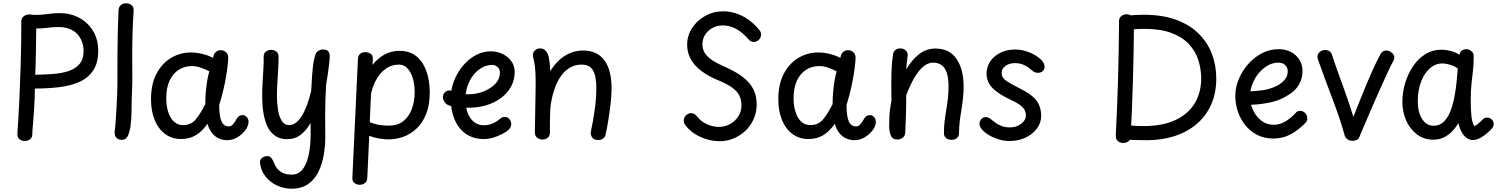

<svg xmlns="http://www.w3.org/2000/svg" viewBox="-20 -845 9135 1171"><path d="M131 15Q114 15 100 5Q86 -5 86 -26Q86 -36 87.5 -57.5Q89 -79 92 -123.5Q95 -168 98.5 -246Q102 -324 106 -447Q108 -515 109 -582Q110 -649 110 -715Q110 -735 125 -746Q140 -757 159 -757Q167 -757 174.5 -755.5Q182 -754 195 -754Q233 -754 270.5 -759.5Q308 -765 345 -765Q410 -765 463 -736.5Q516 -708 547.5 -656.5Q579 -605 579 -535Q579 -460 547.5 -414Q516 -368 462 -344.5Q408 -321 338.5 -313Q269 -305 193 -305Q191 -222 187 -165.5Q183 -109 180 -75.5Q177 -42 177 -26Q177 -5 162.5 5Q148 15 131 15ZM195 -389Q248 -390 300 -393.5Q352 -397 395 -410.5Q438 -424 464 -453.5Q490 -483 490 -537Q490 -557 483 -581.5Q476 -606 459 -628.5Q442 -651 412 -665.5Q382 -680 337 -680Q303 -680 269 -675.5Q235 -671 201 -671Q200 -600 199 -528.5Q198 -457 195 -389Z M703 -783Q704 -803 717 -814Q730 -825 750 -825Q763 -825 773.5 -819.5Q784 -814 790 -805Q796 -796 795 -783Q790 -706 788 -629Q786 -552 786.5 -479.5Q787 -407 787 -343L783 -230Q783 -162 780 -115Q777 -68 769 -42Q762 -15 751 -3.5Q740 8 724 8Q700 8 688 -7Q676 -22 680 -49Q683 -69 685.5 -105Q688 -141 690.5 -184Q693 -227 694.5 -266.5Q696 -306 696 -333Q696 -438 696.5 -517Q697 -596 698.5 -660Q700 -724 703 -783Z M901 -240Q901 -332 934.5 -395.5Q968 -459 1023.5 -492Q1079 -525 1144 -525Q1168 -525 1191 -521Q1214 -517 1236.5 -510Q1259 -503 1279 -492L1284 -510Q1288 -522 1300 -530.5Q1312 -539 1325 -539Q1345 -539 1358.5 -526.5Q1372 -514 1372 -494Q1372 -479 1369 -450.5Q1366 -422 1359.5 -382.5Q1353 -343 1342.5 -298Q1332 -253 1317 -205Q1317 -155 1324 -126Q1331 -97 1344 -85.5Q1357 -74 1376 -74Q1390 -74 1402 -88Q1414 -102 1426 -124Q1431 -132 1438.5 -137.5Q1446 -143 1459 -143Q1475 -143 1485.5 -130.5Q1496 -118 1496 -102Q1496 -91 1491 -77.5Q1486 -64 1478 -53Q1458 -26 1428.5 -8Q1399 10 1364 10Q1338 10 1314 -1Q1290 -12 1272.5 -34.5Q1255 -57 1245 -90Q1213 -43 1174 -20Q1135 3 1085 3Q1029 3 987.5 -27.5Q946 -58 923.5 -112.5Q901 -167 901 -240ZM994 -246Q994 -210 1001 -180Q1008 -150 1021 -128Q1034 -106 1053 -94Q1072 -82 1096 -82Q1145 -82 1174 -117Q1203 -152 1232 -210Q1232 -249 1235.5 -287Q1239 -325 1244.5 -357Q1250 -389 1257 -410Q1227 -425 1201.5 -433.5Q1176 -442 1150 -442Q1106 -442 1070.5 -419.5Q1035 -397 1014.5 -353.5Q994 -310 994 -246Z M1588 -498Q1588 -521 1602.5 -531Q1617 -541 1633 -541Q1651 -541 1665 -531Q1679 -521 1679 -498Q1679 -462 1676.5 -420.5Q1674 -379 1671.5 -337.5Q1669 -296 1669 -259Q1669 -216 1675.5 -175Q1682 -134 1698.5 -108Q1715 -82 1743 -82Q1786 -82 1820.5 -137.5Q1855 -193 1878 -292Q1881 -344 1883.5 -383Q1886 -422 1890 -450.5Q1894 -479 1900 -500Q1905 -521 1917.5 -532Q1930 -543 1952 -543Q1972 -543 1981.5 -532.5Q1991 -522 1991 -504Q1991 -486 1987.5 -455Q1984 -424 1979 -390.5Q1974 -357 1969 -330Q1966 -281 1964.5 -231Q1963 -181 1963 -131Q1963 -103 1963.5 -73Q1964 -43 1964 -13Q1964 46 1954 103Q1944 160 1920.5 206Q1897 252 1857 279Q1817 306 1758 306Q1713 306 1671 287Q1629 268 1600.5 233Q1572 198 1566 151Q1564 136 1571 126Q1578 116 1589 111.5Q1600 107 1610 107Q1625 107 1634.5 118Q1644 129 1651 148Q1658 166 1670.5 182.5Q1683 199 1704.5 209.5Q1726 220 1758 220Q1799 220 1823 191Q1847 162 1859 115Q1871 68 1873.5 13Q1876 -42 1874 -95Q1849 -50 1814 -23Q1779 4 1732 4Q1686 4 1656 -18Q1626 -40 1609.5 -77Q1593 -114 1586 -160.5Q1579 -207 1579 -257Q1579 -298 1581.5 -343.5Q1584 -389 1586.5 -430Q1589 -471 1588 -498Z M2163 -485Q2164 -507 2177 -517Q2190 -527 2208 -527Q2226 -527 2240.5 -517Q2255 -507 2254 -487Q2253 -478 2253 -468.5Q2253 -459 2252 -449Q2281 -487 2323 -511Q2365 -535 2416 -535Q2467 -535 2502 -514Q2537 -493 2559 -456.5Q2581 -420 2591 -375Q2601 -330 2601 -282Q2601 -204 2579 -149.5Q2557 -95 2520 -60.5Q2483 -26 2439.5 -10.5Q2396 5 2352 5Q2319 5 2287.5 -1Q2256 -7 2232 -17L2220 241Q2219 262 2205 272Q2191 282 2174 282Q2157 282 2142.5 272Q2128 262 2129 240ZM2235 -100Q2251 -93 2279.5 -86Q2308 -79 2353 -79Q2407 -79 2441.5 -107.5Q2476 -136 2492.5 -182.5Q2509 -229 2509 -283Q2509 -330 2497.5 -368Q2486 -406 2464.5 -428.5Q2443 -451 2414 -451Q2369 -451 2336 -428Q2303 -405 2283 -373Q2267 -347 2258.5 -325Q2250 -303 2243 -274Q2241 -231 2239 -187.5Q2237 -144 2235 -100Z M2701 -212Q2692 -220 2686.5 -230.5Q2681 -241 2681 -254Q2682 -271 2694.5 -283Q2707 -295 2725 -293Q2733 -292 2743.5 -286.5Q2754 -281 2776 -275.5Q2798 -270 2838 -270Q2886 -270 2930 -287.5Q2974 -305 3001.5 -334.5Q3029 -364 3029 -400Q3029 -423 3015 -436Q3001 -449 2981 -449Q2950 -449 2920.5 -433Q2891 -417 2868.5 -389Q2846 -361 2832.5 -323.5Q2819 -286 2819 -243Q2819 -187 2834.5 -151Q2850 -115 2875 -98Q2900 -81 2929 -81Q2957 -81 2981.5 -90.5Q3006 -100 3032 -122Q3038 -127 3044 -129.5Q3050 -132 3057 -132Q3069 -132 3078.5 -126Q3088 -120 3093 -110Q3098 -100 3098 -88Q3098 -72 3086 -58Q3074 -44 3045 -29Q3015 -13 2987 -5Q2959 3 2930 3Q2868 3 2822.5 -28Q2777 -59 2753 -115Q2729 -171 2729 -245Q2729 -301 2749 -352Q2769 -403 2803.5 -444Q2838 -485 2881.5 -508.5Q2925 -532 2972 -532Q3012 -532 3045 -516Q3078 -500 3098.5 -472Q3119 -444 3119 -407Q3119 -344 3082.5 -294.5Q3046 -245 2982 -216.5Q2918 -188 2836 -188Q2814 -188 2792 -189.5Q2770 -191 2751.5 -194Q2733 -197 2720 -201.5Q2707 -206 2701 -212Z M3247 -338Q3247 -401 3243 -434.5Q3239 -468 3234.5 -483.5Q3230 -499 3230 -509Q3230 -526 3243 -538Q3256 -550 3275 -550Q3294 -550 3307.5 -536Q3321 -522 3327 -496Q3329 -483 3332 -463Q3335 -443 3336 -411Q3362 -453 3393.5 -481Q3425 -509 3461 -523Q3497 -537 3536 -537Q3622 -537 3666 -477.5Q3710 -418 3710 -306Q3710 -266 3704.5 -217Q3699 -168 3691 -117.5Q3683 -67 3673 -22Q3670 -8 3657.5 0.5Q3645 9 3630 9Q3601 9 3590.5 -8Q3580 -25 3584 -44Q3596 -99 3606.5 -171Q3617 -243 3617 -308Q3617 -381 3596.5 -416Q3576 -451 3526 -451Q3490 -451 3459.5 -434.5Q3429 -418 3405.5 -387Q3382 -356 3365.5 -312Q3349 -268 3340 -213Q3337 -193 3335.5 -167.5Q3334 -142 3334 -110Q3334 -78 3334 -36Q3334 -17 3321.5 -5.5Q3309 6 3288 6Q3275 6 3264.5 0.5Q3254 -5 3248 -14.5Q3242 -24 3242 -37Q3242 -63 3243 -99.5Q3244 -136 3244.5 -178Q3245 -220 3246 -261.5Q3247 -303 3247 -338Z M4607 -667Q4614 -660 4618 -651.5Q4622 -643 4622 -635Q4622 -622 4615.5 -611.5Q4609 -601 4598.5 -595Q4588 -589 4577 -589Q4570 -589 4562 -592.5Q4554 -596 4547 -603Q4510 -647 4470 -668.5Q4430 -690 4389 -690Q4353 -690 4325 -674.5Q4297 -659 4280.5 -633Q4264 -607 4264 -575Q4264 -534 4292.5 -503.5Q4321 -473 4391 -442Q4465 -410 4509.5 -376Q4554 -342 4574.5 -301Q4595 -260 4595 -208Q4595 -160 4576.5 -118.5Q4558 -77 4525.5 -46.5Q4493 -16 4450.5 1Q4408 18 4360 16Q4326 15 4292 5Q4258 -5 4227.5 -22.5Q4197 -40 4174 -65Q4161 -79 4155.5 -88.5Q4150 -98 4150 -108Q4150 -121 4156 -131.5Q4162 -142 4172.5 -148.5Q4183 -155 4194 -155Q4210 -155 4220 -146Q4230 -137 4239 -126Q4261 -100 4296 -85.5Q4331 -71 4364 -71Q4402 -71 4433 -88.5Q4464 -106 4483 -135.5Q4502 -165 4502 -200Q4502 -237 4488.5 -263.5Q4475 -290 4443.5 -312Q4412 -334 4359 -356Q4269 -393 4220 -446.5Q4171 -500 4171 -573Q4171 -628 4201 -674Q4231 -720 4281 -748Q4331 -776 4390 -776Q4429 -776 4467 -764Q4505 -752 4540.5 -728Q4576 -704 4607 -667Z M4727 -240Q4727 -332 4760.5 -395.5Q4794 -459 4849.5 -492Q4905 -525 4970 -525Q4994 -525 5017 -521Q5040 -517 5062.5 -510Q5085 -503 5105 -492L5110 -510Q5114 -522 5126 -530.5Q5138 -539 5151 -539Q5171 -539 5184.5 -526.5Q5198 -514 5198 -494Q5198 -479 5195 -450.5Q5192 -422 5185.5 -382.5Q5179 -343 5168.5 -298Q5158 -253 5143 -205Q5143 -155 5150 -126Q5157 -97 5170 -85.5Q5183 -74 5202 -74Q5216 -74 5228 -88Q5240 -102 5252 -124Q5257 -132 5264.5 -137.5Q5272 -143 5285 -143Q5301 -143 5311.5 -130.5Q5322 -118 5322 -102Q5322 -91 5317 -77.5Q5312 -64 5304 -53Q5284 -26 5254.5 -8Q5225 10 5190 10Q5164 10 5140 -1Q5116 -12 5098.5 -34.5Q5081 -57 5071 -90Q5039 -43 5000 -20Q4961 3 4911 3Q4855 3 4813.5 -27.5Q4772 -58 4749.5 -112.5Q4727 -167 4727 -240ZM4820 -246Q4820 -210 4827 -180Q4834 -150 4847 -128Q4860 -106 4879 -94Q4898 -82 4922 -82Q4971 -82 5000 -117Q5029 -152 5058 -210Q5058 -249 5061.5 -287Q5065 -325 5070.5 -357Q5076 -389 5083 -410Q5053 -425 5027.5 -433.5Q5002 -442 4976 -442Q4932 -442 4896.5 -419.5Q4861 -397 4840.5 -353.5Q4820 -310 4820 -246Z M5427 -517Q5430 -530 5437 -537Q5444 -544 5453.5 -547Q5463 -550 5471 -550Q5489 -550 5502.5 -538.5Q5516 -527 5516 -510Q5516 -505 5514 -489.5Q5512 -474 5510 -456Q5508 -438 5507 -422Q5540 -479 5584.5 -514Q5629 -549 5685 -549Q5771 -549 5814 -485.5Q5857 -422 5857 -318Q5857 -280 5853 -243.5Q5849 -207 5843 -171.5Q5837 -136 5833 -101.5Q5829 -67 5829 -34Q5829 -12 5815 -2Q5801 8 5784 8Q5766 8 5751.5 -2Q5737 -12 5737 -33Q5737 -70 5741 -104.5Q5745 -139 5751 -173.5Q5757 -208 5761 -243.5Q5765 -279 5765 -316Q5765 -375 5752 -407Q5739 -439 5718 -451Q5697 -463 5671 -463Q5639 -463 5610 -438Q5581 -413 5555 -368Q5529 -323 5507 -264Q5507 -189 5505 -134.5Q5503 -80 5501 -36Q5500 -17 5486 -5.5Q5472 6 5452 6Q5423 6 5413 -19Q5403 -44 5403 -77Q5403 -102 5404 -127.5Q5405 -153 5408.5 -179.5Q5412 -206 5417 -232Q5416 -289 5416 -331Q5416 -373 5417 -405.5Q5418 -438 5420.5 -465Q5423 -492 5427 -517Z M6351 -438Q6351 -422 6340 -411.5Q6329 -401 6310 -401Q6294 -401 6282 -409.5Q6270 -418 6256 -430Q6239 -444 6217.5 -452Q6196 -460 6170 -460Q6135 -460 6112 -443Q6089 -426 6089 -400Q6089 -384 6097 -371.5Q6105 -359 6128.5 -344.5Q6152 -330 6199 -306Q6270 -272 6300 -233.5Q6330 -195 6330 -138Q6330 -96 6304.5 -61.5Q6279 -27 6235.5 -6Q6192 15 6136 15Q6105 15 6073 5.5Q6041 -4 6014 -19.5Q5987 -35 5970.5 -53.5Q5954 -72 5954 -90Q5954 -107 5965.5 -119Q5977 -131 5993 -131Q6001 -131 6009.5 -127Q6018 -123 6031 -112Q6042 -103 6056.5 -93Q6071 -83 6091.5 -75.5Q6112 -68 6140 -68Q6179 -68 6208 -90Q6237 -112 6237 -141Q6237 -170 6217 -191Q6197 -212 6143 -237Q6066 -273 6031.5 -310Q5997 -347 5997 -395Q5997 -437 6019.5 -470.5Q6042 -504 6081.5 -523.5Q6121 -543 6171 -543Q6215 -543 6256 -526.5Q6297 -510 6324 -486Q6351 -462 6351 -438Z M6805 -716Q6805 -731 6812 -740Q6819 -749 6829.5 -753.5Q6840 -758 6851 -758Q6868 -758 6882.5 -748Q6897 -738 6896 -716Q6895 -541 6890 -365.5Q6885 -190 6876 -15Q6876 7 6862 17Q6848 27 6830 27Q6819 27 6808.5 22.5Q6798 18 6791.5 8.5Q6785 -1 6785 -16Q6794 -190 6799 -365.5Q6804 -541 6805 -716ZM6865 -663Q6844 -661 6834 -674.5Q6824 -688 6824 -704Q6824 -721 6834 -733.5Q6844 -746 6865 -749Q6886 -753 6909 -754Q6932 -755 6956 -755Q7069 -755 7152.5 -724.5Q7236 -694 7290.5 -640Q7345 -586 7371.5 -516Q7398 -446 7398 -367Q7398 -276 7366 -205.5Q7334 -135 7276.5 -87Q7219 -39 7142.5 -14.5Q7066 10 6976 10Q6930 10 6900.5 9Q6871 8 6840 4Q6821 2 6809.5 -11.5Q6798 -25 6798 -42Q6798 -65 6812.5 -74Q6827 -83 6840 -82Q6869 -80 6895 -78Q6921 -76 6952 -76Q7073 -76 7151.5 -114Q7230 -152 7268 -217.5Q7306 -283 7306 -366Q7306 -424 7288.5 -478.5Q7271 -533 7231 -576Q7191 -619 7124.5 -644Q7058 -669 6959 -669Q6935 -669 6911.5 -667.5Q6888 -666 6865 -663Z M7746 0Q7691 0 7648 -22Q7605 -44 7575 -81.5Q7545 -119 7529.5 -165.5Q7514 -212 7514 -260Q7514 -311 7534.5 -361Q7555 -411 7591.5 -453Q7628 -495 7676 -520Q7724 -545 7779 -545Q7822 -545 7854.5 -527.5Q7887 -510 7905.5 -480Q7924 -450 7924 -410Q7924 -368 7903 -330.5Q7882 -293 7844 -270Q7793 -235 7732.5 -221.5Q7672 -208 7610 -206Q7618 -177 7636 -149Q7654 -121 7682.5 -102.5Q7711 -84 7750 -84Q7787 -84 7821.5 -105.5Q7856 -127 7881 -155Q7887 -163 7894.5 -166Q7902 -169 7909 -169Q7921 -169 7931 -163Q7941 -157 7947 -147Q7953 -137 7953 -125Q7954 -117 7951 -109.5Q7948 -102 7941 -95Q7904 -55 7854.5 -27.5Q7805 0 7746 0ZM7606 -288Q7646 -290 7680 -294.5Q7714 -299 7751 -314Q7784 -327 7809 -351.5Q7834 -376 7834 -411Q7834 -425 7827.5 -436.5Q7821 -448 7808.5 -455.5Q7796 -463 7776 -463Q7744 -463 7715 -447Q7686 -431 7663 -405.5Q7640 -380 7625.5 -349Q7611 -318 7606 -288Z M8018 -483Q8017 -488 8016 -491.5Q8015 -495 8015 -499Q8015 -517 8029.5 -528.5Q8044 -540 8062 -540Q8077 -540 8088.5 -532.5Q8100 -525 8104 -509Q8119 -463 8135.5 -417.5Q8152 -372 8169 -325Q8186 -278 8202.5 -230Q8219 -182 8234 -132Q8256 -187 8276 -237.5Q8296 -288 8315.5 -334.5Q8335 -381 8355.5 -426Q8376 -471 8399 -514Q8405 -526 8414.5 -531.5Q8424 -537 8434 -537Q8446 -537 8457.5 -531Q8469 -525 8476.5 -515.5Q8484 -506 8484 -494Q8484 -489 8482 -482Q8480 -475 8472 -462Q8460 -440 8439 -394.5Q8418 -349 8392.5 -292Q8367 -235 8342.5 -178Q8318 -121 8298.5 -75.5Q8279 -30 8270 -8Q8266 3 8254.5 8.5Q8243 14 8229 14Q8213 14 8199.5 5.5Q8186 -3 8181 -19Q8165 -78 8145 -136Q8125 -194 8103 -252Q8081 -310 8059.5 -367.5Q8038 -425 8018 -483Z M8533 -223Q8533 -282 8550 -338.5Q8567 -395 8598 -441Q8629 -487 8673 -514.5Q8717 -542 8772 -542Q8795 -542 8825 -535Q8855 -528 8881 -511Q8885 -529 8896 -537Q8907 -545 8923 -545Q8940 -545 8954.5 -533Q8969 -521 8968 -500Q8968 -452 8963.5 -414Q8959 -376 8954.5 -334Q8950 -292 8950 -231Q8950 -173 8954.5 -134Q8959 -95 8972 -75Q8981 -80 8990 -86.5Q8999 -93 9007.5 -101Q9016 -109 9022 -116Q9028 -122 9035 -125Q9042 -128 9049 -128Q9066 -128 9078 -116.5Q9090 -105 9090 -88Q9090 -81 9086.5 -73Q9083 -65 9075 -57Q9042 -23 9014 -7Q8986 9 8963 9Q8942 9 8924 -4.5Q8906 -18 8893.5 -41.5Q8881 -65 8875 -94Q8858 -66 8835.5 -43Q8813 -20 8785 -6.5Q8757 7 8722 7Q8664 7 8621 -26Q8578 -59 8555.5 -111.5Q8533 -164 8533 -223ZM8627 -232Q8626 -162 8653 -120Q8680 -78 8723 -78Q8760 -78 8785 -102Q8810 -126 8825.5 -165.5Q8841 -205 8850 -251.5Q8859 -298 8863.5 -344Q8868 -390 8871 -427Q8858 -438 8840.5 -444.5Q8823 -451 8806 -454.5Q8789 -458 8776 -458Q8735 -458 8701.5 -429Q8668 -400 8648 -349Q8628 -298 8627 -232Z"/></svg>

Font: Playpen Sans Deva
Style: Regular
Weight: 400
Designer: Pooja Saxena, Gunjan Panchal, Laura Meseguer, Veronika Burian, José Scaglione
Foundry: TypeTogether
Version: Version 2.000